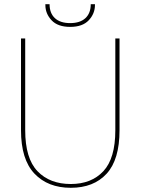

<svg xmlns="http://www.w3.org/2000/svg" viewBox="-20 -887 669 914"><path d="M100 -704V-267Q100 -133 158.5 -72Q217 -11 317 -11Q415 -11 472 -72Q529 -133 529 -267V-704H549V-267Q549 -127 487.5 -60Q426 7 317 7Q208 7 144 -60.5Q80 -128 80 -267V-704ZM432 -863Q432 -822 402.5 -790.5Q373 -759 314 -759Q255 -759 225.5 -790.5Q196 -822 196 -863V-867H216Q216 -824 241.5 -800.5Q267 -777 314 -777Q361 -777 386.5 -800.5Q412 -824 412 -867H432Z"/></svg>

Font: Fz Poppins Thin
Style: Regular
Weight: 100
Designer: Ninad Kale (Devanagari), Jonny Pinhorn (Latin)
Foundry: Indian Type Foundry
Version: Vit hóa bi Vntype.Com & FontZin.Com